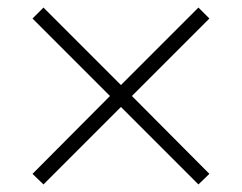

<svg xmlns="http://www.w3.org/2000/svg" viewBox="-20 -538 640 508"><path d="M95 -50 66 -78 271 -284 66 -489 95 -518 300 -313 505 -518 534 -489 329 -284 534 -78 505 -50 300 -255Z"/></svg>

Font: Nunito Sans 10pt ExtraLight
Style: Regular
Weight: 250
Designer: Vernon Adams
Foundry: Vernon Adams
Version: Version 3.101;gftools[0.9.27]